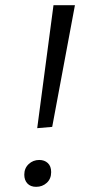

<svg xmlns="http://www.w3.org/2000/svg" viewBox="-20 -718 361 743"><path d="M124 -222 187 -698H270L182 -227ZM120 5Q98 5 86 -8Q74 -21 74 -42Q74 -67 91 -83Q108 -99 132 -99Q152 -99 165 -87Q178 -75 178 -52Q178 -26 161 -10.5Q144 5 120 5Z"/></svg>

Font: Bitter
Style: Italic
Weight: 400
Italic angle: -9°
Designer: Sol Matas, and Bitter project Authors
Foundry: Sol Matas
Version: Version 2.001